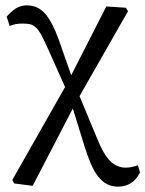

<svg xmlns="http://www.w3.org/2000/svg" viewBox="-20 -506 543 717"><path d="M421 191Q397 191 378.5 181Q360 171 345.5 152Q331 133 319.5 106Q308 79 297 45L252 -101L102 188L33 179L26 166L223 -181L160 -322Q145 -355 135 -374Q125 -393 115 -402.5Q105 -412 94 -415Q83 -418 66 -418Q49 -418 39 -416Q29 -414 16 -409L5 -444Q20 -462 38.5 -474Q57 -486 80 -486Q121 -486 148 -455.5Q175 -425 199 -359L246 -225L377 -482L450 -477L458 -464L277 -147L341 7Q367 72 392 96Q417 120 449 120Q462 120 473 117.5Q484 115 495 111L503 138Q476 191 421 191Z"/></svg>

Font: Source Serif Pro
Style: Regular
Weight: 400
Designer: Frank Grießhammer
Foundry: Adobe Systems Incorporated
Version: Version 2.000;PS 1.000;hotconv 16.6.51;makeotf.lib2.5.65220